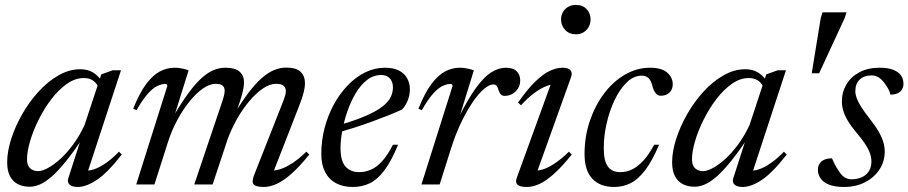

<svg xmlns="http://www.w3.org/2000/svg" viewBox="-20 -734 3615 764"><path d="M252 -25.5 307 -196H317.5Q277 -135.5 245.2 -95.8Q213.5 -56 187.5 -33Q161.5 -10 139.8 -0.5Q118 9 98 9Q71.5 9 51.2 -1.2Q31 -11.5 19.8 -33Q8.5 -54.5 8.5 -88Q8.5 -131 24.5 -181Q40.5 -231 68.5 -280Q96.5 -329 133.5 -369.5Q170.5 -410 213 -434.2Q255.5 -458.5 299.5 -458.5Q328.5 -458.5 349.2 -446.2Q370 -434 386.5 -409.5L371.5 -387Q364.5 -404 349.8 -413.8Q335 -423.5 313.5 -423.5Q279 -423.5 246 -400.2Q213 -377 184.2 -339.2Q155.5 -301.5 133.8 -257.8Q112 -214 99.8 -172.5Q87.5 -131 87.5 -100.5Q87.5 -75.5 100 -64.2Q112.5 -53 132 -53Q147.5 -53 170.8 -65.5Q194 -78 220 -101.5Q246 -125 271.2 -159.2Q296.5 -193.5 316.5 -236.5L383 -438L429 -454.5H461.5L325 -38L316 -56Q331.5 -53 353.2 -60Q375 -67 400.8 -84.8Q426.5 -102.5 453.5 -130.5L464.5 -119Q408 -46.5 365.5 -18.2Q323 10 289 10Q266.5 10 256.5 0.2Q246.5 -9.5 252 -25.5Z M1063.5 -38.5 1060.5 -55.5Q1076.5 -54.5 1098 -61.8Q1119.5 -69 1145.2 -86Q1171 -103 1199 -130.5L1210.5 -119Q1172.5 -71.5 1140.2 -43Q1108 -14.5 1080.8 -2.2Q1053.5 10 1030 10Q997.5 10 989 -0.5Q980.5 -11 992 -39.5L1103.5 -322.5Q1111 -341 1114.2 -352Q1117.5 -363 1117.5 -371Q1117.5 -385 1108.5 -392.8Q1099.5 -400.5 1078 -400.5Q1053.5 -400.5 1026 -381.8Q998.5 -363 971.8 -331.2Q945 -299.5 922.5 -259.5Q900 -219.5 885 -177.5L826 0H753L865.5 -333.5Q868 -341.5 870 -348.5Q872 -355.5 873 -361.5Q874 -367.5 874 -372.5Q874 -386.5 865.5 -393.5Q857 -400.5 838 -400.5Q814.5 -400.5 787.5 -381.8Q760.5 -363 734 -330.2Q707.5 -297.5 684.8 -255Q662 -212.5 647.5 -166L594.5 0H522L646 -392.5Q645.5 -395 643.8 -397.5Q642 -400 638 -400Q622.5 -400 604.8 -391.2Q587 -382.5 567 -359.8Q547 -337 523.5 -295.5L510 -301.5Q535 -364 561.5 -399.5Q588 -435 616.2 -449.8Q644.5 -464.5 674 -464.5Q684.5 -464.5 693.8 -463.2Q703 -462 712.2 -459.8Q721.5 -457.5 730.5 -454L672.5 -269H668.5Q703 -327 731 -365Q759 -403 783.8 -424.8Q808.5 -446.5 831 -455.5Q853.5 -464.5 876.5 -464.5Q916 -464.5 933.5 -448.8Q951 -433 951 -406Q951 -391.5 946.8 -373Q942.5 -354.5 935 -331L917.5 -280H912Q943.5 -332 970.8 -367.5Q998 -403 1023 -424.5Q1048 -446 1071.5 -455.5Q1095 -465 1118 -465Q1159.5 -465 1176.5 -448Q1193.5 -431 1193.5 -403.5Q1193.5 -386.5 1188.2 -365.5Q1183 -344.5 1169.5 -310.5Z M1497 -435.5Q1466 -435.5 1440.5 -415.8Q1415 -396 1395.5 -363.2Q1376 -330.5 1362.5 -291.5Q1349 -252.5 1342 -214Q1335 -175.5 1335 -145Q1335 -93 1355 -71Q1375 -49 1409 -49Q1433.5 -49 1456 -58.8Q1478.5 -68.5 1500.2 -92.2Q1522 -116 1543.5 -158H1564Q1537 -92.5 1509.5 -56Q1482 -19.5 1451.5 -4.8Q1421 10 1384 10Q1345 10 1317 -5Q1289 -20 1273.8 -49.2Q1258.5 -78.5 1258.5 -121Q1258.5 -174 1271.5 -224.2Q1284.5 -274.5 1308.2 -318Q1332 -361.5 1363.8 -394.5Q1395.5 -427.5 1433.2 -446Q1471 -464.5 1511.5 -464.5Q1546.5 -464.5 1568.5 -452.8Q1590.5 -441 1600.8 -421.2Q1611 -401.5 1611 -378.5Q1611 -357 1602.8 -335.2Q1594.5 -313.5 1579.5 -298Q1555.5 -287 1526 -275.2Q1496.5 -263.5 1463.8 -251.5Q1431 -239.5 1396.5 -228.2Q1362 -217 1327.5 -207L1329.5 -236Q1381 -251 1418 -265.8Q1455 -280.5 1479.2 -295Q1503.5 -309.5 1517.5 -324.2Q1531.5 -339 1537.5 -354.5Q1543.5 -370 1543.5 -386Q1543.5 -401 1538 -412Q1532.5 -423 1522.2 -429.2Q1512 -435.5 1497 -435.5Z M1781 -392.5Q1780.5 -395 1778.8 -397.5Q1777 -400 1773 -400Q1757.5 -400 1739.8 -391.2Q1722 -382.5 1702 -359.8Q1682 -337 1658.5 -295.5L1645 -301.5Q1670 -364 1696.5 -399.5Q1723 -435 1751.2 -449.8Q1779.5 -464.5 1809 -464.5Q1819.5 -464.5 1828.8 -463.2Q1838 -462 1847.2 -459.8Q1856.5 -457.5 1865.5 -454L1807.5 -266H1805Q1842 -340 1873.5 -383.5Q1905 -427 1934.2 -445.8Q1963.5 -464.5 1993 -464.5Q2022.5 -464.5 2036.2 -450.2Q2050 -436 2050 -414Q2050 -396 2041.2 -382Q2032.5 -368 2018.5 -360.2Q2004.5 -352.5 1988 -352.5Q1979 -352.5 1973.5 -357.8Q1968 -363 1964 -375Q1960.5 -387.5 1955.8 -392.8Q1951 -398 1943 -398Q1930 -398 1913.2 -385.8Q1896.5 -373.5 1878.2 -351Q1860 -328.5 1842 -297.8Q1824 -267 1807.2 -229.8Q1790.5 -192.5 1777 -150.5L1729.5 0H1657Z M2036.5 -27 2175.5 -409.5 2188.5 -397.5Q2173.5 -399 2152.5 -390.8Q2131.5 -382.5 2106.2 -364Q2081 -345.5 2053 -315L2041.5 -326Q2078.5 -379 2109.8 -409.2Q2141 -439.5 2167.8 -452Q2194.5 -464.5 2218.5 -464.5Q2241 -464.5 2249.8 -454.8Q2258.5 -445 2252.5 -427.5L2113 -38.5L2103.5 -57Q2118 -53.5 2138.8 -59.5Q2159.5 -65.5 2186 -82.8Q2212.5 -100 2244 -130.5L2255 -119Q2217 -71.5 2185.2 -43Q2153.5 -14.5 2127 -2.2Q2100.5 10 2077 10Q2049 10 2039.2 1Q2029.5 -8 2036.5 -27ZM2212.5 -657Q2212.5 -673 2220 -686Q2227.5 -699 2240.8 -706.8Q2254 -714.5 2271.5 -714.5Q2298.5 -714.5 2314.2 -697.8Q2330 -681 2330 -657Q2330 -640.5 2322.8 -627.2Q2315.5 -614 2302.5 -605.8Q2289.5 -597.5 2271.5 -597.5Q2245 -597.5 2228.8 -615Q2212.5 -632.5 2212.5 -657Z M2534 -433Q2501.5 -433 2474 -406.2Q2446.5 -379.5 2426 -336.8Q2405.5 -294 2394 -243.5Q2382.5 -193 2382.5 -145Q2382.5 -93 2399 -71Q2415.5 -49 2448.5 -49Q2471.5 -49 2493.8 -59.2Q2516 -69.5 2538.5 -93.2Q2561 -117 2583 -158H2602.5Q2575 -93 2547 -56.5Q2519 -20 2489 -5Q2459 10 2424 10Q2368 10 2337 -22.8Q2306 -55.5 2306 -121Q2306 -190.5 2327 -252.5Q2348 -314.5 2384 -362.2Q2420 -410 2467.2 -437.2Q2514.5 -464.5 2566.5 -464.5Q2613 -464.5 2635 -445Q2657 -425.5 2657 -399Q2657 -378.5 2644.2 -366Q2631.5 -353.5 2610.5 -353Q2597.5 -352.5 2588.8 -363.5Q2580 -374.5 2575.5 -393.5Q2571 -412.5 2560.8 -422.8Q2550.5 -433 2534 -433Z M2898 -25.5 2953 -196H2963.5Q2923 -135.5 2891.2 -95.8Q2859.5 -56 2833.5 -33Q2807.5 -10 2785.8 -0.5Q2764 9 2744 9Q2717.5 9 2697.2 -1.2Q2677 -11.5 2665.8 -33Q2654.5 -54.5 2654.5 -88Q2654.5 -131 2670.5 -181Q2686.5 -231 2714.5 -280Q2742.5 -329 2779.5 -369.5Q2816.5 -410 2859 -434.2Q2901.5 -458.5 2945.5 -458.5Q2974.5 -458.5 2995.2 -446.2Q3016 -434 3032.5 -409.5L3017.5 -387Q3010.5 -404 2995.8 -413.8Q2981 -423.5 2959.5 -423.5Q2925 -423.5 2892 -400.2Q2859 -377 2830.2 -339.2Q2801.5 -301.5 2779.8 -257.8Q2758 -214 2745.8 -172.5Q2733.5 -131 2733.5 -100.5Q2733.5 -75.5 2746 -64.2Q2758.5 -53 2778 -53Q2793.5 -53 2816.8 -65.5Q2840 -78 2866 -101.5Q2892 -125 2917.2 -159.2Q2942.5 -193.5 2962.5 -236.5L3029 -438L3075 -454.5H3107.5L2971 -38L2962 -56Q2977.5 -53 2999.2 -60Q3021 -67 3046.8 -84.8Q3072.5 -102.5 3099.5 -130.5L3110.5 -119Q3054 -46.5 3011.5 -18.2Q2969 10 2935 10Q2912.5 10 2902.5 0.2Q2892.5 -9.5 2898 -25.5Z M3210 -442.5 3246 -663 3253 -685H3348.5L3341.5 -663L3239.5 -442.5Z M3290.5 -104Q3295.5 -93 3301.2 -81Q3307 -69 3319 -51.5Q3331 -33.5 3343 -27Q3355 -20.5 3368 -20.5Q3391.5 -20.5 3409.5 -28.8Q3427.5 -37 3437.5 -53Q3447.5 -69 3447.5 -91.5Q3447.5 -106.5 3442.2 -122.5Q3437 -138.5 3424.2 -158.5Q3411.5 -178.5 3388.5 -205.5Q3366 -232.5 3353.2 -254.2Q3340.5 -276 3335.2 -294.5Q3330 -313 3330 -330.5Q3330 -367.5 3348 -398Q3366 -428.5 3399.8 -446.5Q3433.5 -464.5 3480 -464.5Q3514 -464.5 3535 -456Q3556 -447.5 3565.5 -433.2Q3575 -419 3575 -400.5Q3575 -388 3569.2 -378.2Q3563.5 -368.5 3552 -363Q3540.5 -357.5 3523 -357.5Q3520.5 -369.5 3515 -379.5Q3509.5 -389.5 3498.5 -404.5Q3487.5 -419.5 3475 -426.8Q3462.5 -434 3449 -434Q3418.5 -434 3401 -417.5Q3383.5 -401 3383.5 -371Q3383.5 -358.5 3388.8 -343.8Q3394 -329 3406.5 -309.2Q3419 -289.5 3441 -261Q3463 -233.5 3476 -210.8Q3489 -188 3494.8 -168.8Q3500.5 -149.5 3500.5 -131.5Q3500.5 -91 3479.2 -59Q3458 -27 3421.5 -8.5Q3385 10 3338.5 10Q3302 10 3279 0.8Q3256 -8.5 3245.2 -24.2Q3234.5 -40 3234.5 -58Q3234.5 -72 3241 -82.5Q3247.5 -93 3260 -98.5Q3272.5 -104 3290.5 -104Z"/></svg>

Font: Newsreader 36pt
Style: Italic
Weight: 400
Italic angle: -17°
Designer: Hugues Gentile
Foundry: Production Type
Version: Version 1.003